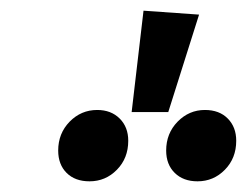

<svg xmlns="http://www.w3.org/2000/svg" viewBox="-20 -950 458 356"><path d="M246.1 -930.2 349.1 -922.9 292 -742.2H224.1ZM160.2 -746.1Q186 -746.1 201.9 -730.2Q217.8 -714.4 217.8 -689Q217.8 -656.7 196.8 -635.3Q175.8 -613.8 146 -613.8Q119.1 -613.8 103.5 -629.4Q87.9 -645 87.9 -670.9Q87.9 -702.6 109.1 -724.4Q130.4 -746.1 160.2 -746.1ZM359.9 -746.1Q386.7 -746.1 402.3 -730.2Q418 -714.4 418 -689Q418 -656.7 397 -635.3Q376 -613.8 346.2 -613.8Q319.8 -613.8 304 -629.4Q288.1 -645 288.1 -670.9Q288.1 -702.6 309.3 -724.4Q330.6 -746.1 359.9 -746.1Z"/></svg>

Font: Fira Sans Compressed Medium
Style: Italic
Weight: 500
Width: 3
Italic angle: -8°
Designer: Carrois Corporate & Edenspiekermann AG
Foundry: Carrois Corporate GbR & Edenspiekermann AG
Version: Version 4.203;PS 004.203;hotconv 1.0.88;makeotf.lib2.5.64775